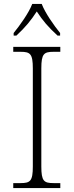

<svg xmlns="http://www.w3.org/2000/svg" viewBox="-20 -951 374 971"><path d="M49 -784V-771H63C110 -815 136 -847 166 -893C196 -847 223 -815 271 -771H284V-784C253 -822 208 -886 191 -931H143C126 -886 80 -822 49 -784ZM47 0H285V-25H251C202 -25 189 -35 189 -109V-605C189 -679 202 -689 251 -689H285V-714H47V-689H84C133 -689 146 -679 146 -605V-109C146 -35 133 -25 84 -25H47Z"/></svg>

Font: Noto Serif Devanagari ExtraLight
Style: Regular
Weight: 200
Designer: Universal Thirst, Indian Type Foundry and the Monotype Design Team
Foundry: Monotype Imaging Inc.
Version: Version 2.004